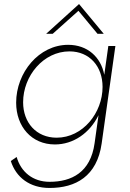

<svg xmlns="http://www.w3.org/2000/svg" viewBox="-20 -721 642 951"><path d="M225.5 210C355 210 460.5 152 483.5 -10L551.5 -493H516.5L496.5 -350.5C479.5 -438.5 413.5 -499 317.5 -499C173 -499 60 -361.5 60 -212.5C60 -94 136.5 -5.5 252 -5.5C343 -5.5 424.5 -61.5 468 -150.5L448.5 -11.5C428.5 133 334.5 179.5 225.5 179.5C142.5 179.5 83.5 130.5 62.5 56.5L33.5 76.5C59.5 158 127.5 210 225.5 210ZM94.5 -214.5C94.5 -345 195 -466.5 324 -466.5C423.5 -466.5 488 -392.5 488 -290.5C488 -162.5 390.5 -39 260.5 -39C160 -39 94.5 -113.5 94.5 -214.5ZM208.5 -553.5H241L368.5 -667.5L463 -553.5H494L371.5 -701Z"/></svg>

Font: HK Grotesk ExtraLight
Style: Italic
Weight: 200
Italic angle: -16°
Designer: Alfredo Marco Pradil
Foundry: Hanken Design Co.
Version: Version 3.001;FEAKit 1.0